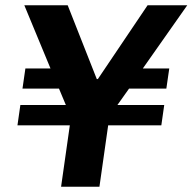

<svg xmlns="http://www.w3.org/2000/svg" viewBox="-20 -706 728 726"><path d="M211 0 244 -232H46L57 -309H229L203 -371H65L76 -447H171L72 -686H236L346 -407H350L538 -686H688L520 -447H620L609 -371H468L424 -309H601L590 -232H389L356 0Z"/></svg>

Font: Chivo Medium SemiBold
Style: Italic
Weight: 600
Italic angle: -8.05°
Version: Version 2.002